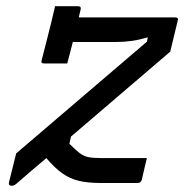

<svg xmlns="http://www.w3.org/2000/svg" viewBox="-20 -588 592 617"><path d="M157 -568H231Q242 -568 239 -557Q236 -546 233 -532H543Q555 -532 551 -521L527 -422Q447 -354 367.5 -285.5Q288 -217 208 -149L203 -126Q223 -106 236 -96Q249 -86 264.5 -83Q280 -80 307 -80H452Q451 -74 447 -59Q443 -44 440 -29.5Q437 -15 436 -11Q433 0 422 0H302Q262 0 233 -7Q204 -14 179.5 -31.5Q155 -49 129 -80Q104 -59 80 -38.5Q56 -18 32 3Q25 9 18 9Q6 9 9 -3L32 -95Q137 -185 242 -274.5Q347 -364 452 -454L455 -468Q428 -460 403 -456.5Q378 -453 350 -453H214Q209 -434 204.5 -416Q200 -398 196 -384H122Q110 -384 114 -395Q120 -418 128 -449.5Q136 -481 144 -513Q152 -545 157 -568Z"/></svg>

Font: Recursive Sn Lnr St
Style: Italic
Weight: 400
Italic angle: -15°
Version: Version 1.079;hotconv 1.0.112;makeotfexe 2.5.65598; ttfautoh